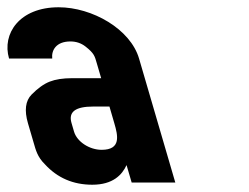

<svg xmlns="http://www.w3.org/2000/svg" viewBox="-111 -502 684 528"><path d="M237 -48 251.1 0H371.1L271.4 -341C247.6 -422.2 142.5 -482 50.2 -482C-57.2 -482 -106.2 -409.5 -86.1 -341H32.6C30 -364.3 43.8 -388 82.6 -388C98.5 -388 112.3 -383.3 124.2 -374C148.4 -355 149.5 -347.5 155.2 -328L167.2 -287H87.2C62.2 -287 41.6 -283.8 25.6 -277.5C9.5 -271.2 -7 -259.3 -24.1 -242C-41.1 -224.7 -44.4 -198.3 -34.1 -163L-18.3 -109C-12.8 -90.3 -8.5 -70.7 12.7 -50C46.9 -12.7 90.3 6 142.8 6C199.5 6 224.8 -21.2 237 -48ZM145 -209H190L203.4 -163C213.2 -129.4 222.7 -90 168.5 -90C135.3 -90 100.9 -111.9 92.6 -140L85.6 -164C76.6 -194.9 97.3 -209 145 -209Z"/></svg>

Font: Din Kursivschrift
Style: BreitLeft
Weight: 400
Version: Version 1.089